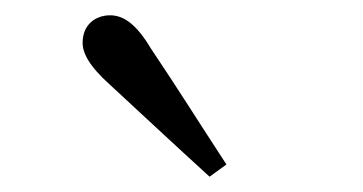

<svg xmlns="http://www.w3.org/2000/svg" viewBox="-20 -839 475 251"><path d="M276 -624C242 -676 210 -727 177 -776C158 -808 141 -819 124 -819C105 -819 88 -807 88 -783C88 -770 96 -753 124 -728C165 -690 209 -649 254 -608Z"/></svg>

Font: Source Han Serif AKR9
Style: Regular
Weight: 400
Designer: Ryoko NISHIZUKA 西塚涼子 (kana & ideographs); Frank Grießhammer (Latin, Greek & Cyrillic); Sandoll Communications 산돌커뮤니케이션, 
Foundry: Adobe Systems Incorporated
Version: Version 1.005;hotconv 1.0.107;makeotfexe 2.5.65593